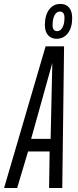

<svg xmlns="http://www.w3.org/2000/svg" viewBox="-50 -938 389 958"><path d="M-29.6 0 177.6 -706.9H269.7L260.7 0H194.9L197.6 -182.3H90L35.6 0ZM105.3 -245H202.6L211 -623.9ZM232.6 -744.5Q205.5 -744.5 189.7 -762.5Q173.9 -780.6 173.9 -812.9Q173.9 -861.8 195 -890.1Q216.2 -918.5 251.5 -918.5Q279.3 -918.5 294.7 -900.1Q310.2 -881.7 310.2 -848Q310.2 -800.2 288.7 -772.3Q267.2 -744.5 232.6 -744.5ZM235.6 -782.6Q251.4 -782.6 261.6 -800.6Q271.7 -818.7 271.7 -849.3Q271.7 -880.4 248.5 -880.4Q232.3 -880.4 222.3 -862Q212.3 -843.6 212.3 -812.3Q212.3 -782.6 235.6 -782.6Z"/></svg>

Font: Georama
Style: Italic
Weight: 400
Width: 2
Italic angle: -9°
Designer: Jean-Baptiste Levee
Foundry: Production Type
Version: Version 1.000